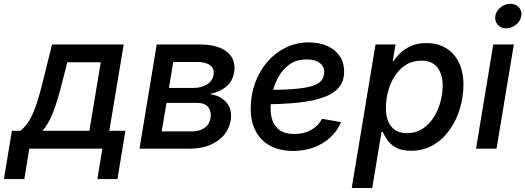

<svg xmlns="http://www.w3.org/2000/svg" viewBox="-73 -772 2727 997"><path d="M-52.7 157.7 -11.2 -92.8H32.7Q52.2 -108.4 67.9 -129.6Q83.5 -150.9 96.7 -180.2Q109.9 -209.5 122.1 -248.8Q134.3 -288.1 147 -338.9L197.3 -541H569.3L494.6 -92.8H578.1L537.1 157.7H432.6L458.5 0H79.1L53.2 157.7ZM147.5 -92.8H391.1L450.2 -448.7H276.4L248.5 -338.9Q227.1 -253.4 203.9 -191.9Q180.7 -130.4 147.5 -92.8Z M651.4 0 740.7 -541H965.3Q1058.6 -541 1106.2 -502Q1153.8 -462.9 1142.6 -396Q1134.8 -349.6 1101.1 -321.5Q1067.4 -293.5 1014.6 -283.7Q1050.3 -279.8 1077.6 -262.2Q1105 -244.6 1118.2 -215.6Q1131.3 -186.5 1125 -147.5Q1117.7 -103 1089.4 -69.8Q1061 -36.6 1015.9 -18.3Q970.7 0 911.1 0ZM766.6 -89.8H925.8Q962.9 -89.8 988.5 -107.4Q1014.2 -125 1020 -157.7Q1025.9 -194.3 1007.8 -216.1Q989.7 -237.8 950.2 -237.8H791.5ZM804.2 -315.4H930.2Q973.6 -315.4 1002.2 -333.5Q1030.8 -351.6 1036.1 -384.8Q1041 -416 1018.1 -433.1Q995.1 -450.2 950.7 -450.2H826.7Z M1449.2 11.7Q1380.9 11.7 1331.3 -14.4Q1281.7 -40.5 1255.1 -90.3Q1228.5 -140.1 1229 -210.4Q1229.5 -281.2 1252.4 -343.3Q1275.4 -405.3 1316.4 -452.1Q1357.4 -499 1412.1 -525.4Q1466.8 -551.8 1530.8 -551.8Q1585 -551.8 1626.2 -533.4Q1667.5 -515.1 1690.7 -481.2Q1713.9 -447.3 1713.9 -399.9Q1713.9 -352.1 1688 -319.6Q1662.1 -287.1 1609.6 -267.6Q1557.1 -248 1477.3 -239.3Q1397.5 -230.5 1289.6 -230.5L1302.2 -305.2Q1393.1 -305.2 1452.9 -309.8Q1512.7 -314.5 1547.1 -325.2Q1581.5 -335.9 1595.9 -354Q1610.4 -372.1 1610.4 -398.9Q1610.4 -428.7 1585.9 -446Q1561.5 -463.4 1519.5 -463.4Q1467.8 -463.4 1431.9 -438.5Q1396 -413.6 1374 -374.5Q1352.1 -335.4 1342.3 -291.5Q1332.5 -247.6 1332 -209.5Q1332 -172.4 1343.5 -142.1Q1355 -111.8 1382.3 -94Q1409.7 -76.2 1456.1 -76.2Q1505.9 -76.2 1543.5 -97.7Q1581.1 -119.1 1599.1 -155.3L1697.8 -137.7Q1668.9 -69.3 1602.8 -28.8Q1536.6 11.7 1449.2 11.7Z M1753.4 204.1 1877 -541H1981L1966.3 -454.6H1970.2Q1983.9 -475.1 2006.1 -496.8Q2028.3 -518.6 2061.5 -533.4Q2094.7 -548.3 2141.1 -548.3Q2199.2 -548.3 2242.4 -522.5Q2285.6 -496.6 2309.6 -448.2Q2333.5 -399.9 2333.5 -332Q2333.5 -270.5 2315.4 -209.5Q2297.4 -148.4 2262.7 -98.9Q2228 -49.3 2177.5 -19.3Q2127 10.7 2061.5 10.7Q2012.7 10.7 1983.4 -5.6Q1954.1 -22 1938.2 -44.9Q1922.4 -67.9 1915 -87.4H1908.2L1859.9 204.1ZM2040 -80.6Q2085.9 -80.6 2120.6 -103Q2155.3 -125.5 2178.7 -162.4Q2202.1 -199.2 2213.9 -242.7Q2225.6 -286.1 2225.6 -328.1Q2225.6 -386.2 2198.2 -421.6Q2170.9 -457 2115.2 -457Q2069.3 -457 2034.9 -435.3Q2000.5 -413.6 1977.3 -377.7Q1954.1 -341.8 1942.4 -298.1Q1930.7 -254.4 1930.7 -210.9Q1930.7 -150.9 1958.3 -115.7Q1985.8 -80.6 2040 -80.6Z M2398.9 0 2488.3 -541H2595.2L2505.4 0ZM2555.7 -625Q2527.8 -625 2511.5 -643.8Q2495.1 -662.6 2499 -689Q2503.4 -715.3 2526.4 -733.9Q2549.3 -752.4 2577.1 -752.4Q2605 -752.4 2621.6 -733.9Q2638.2 -715.3 2633.8 -689Q2629.4 -662.6 2606.4 -643.8Q2583.5 -625 2555.7 -625Z"/></svg>

Font: Inter 17pt Medium
Style: Italic
Weight: 500
Italic angle: -9.3988°
Version: Version 4.001;git-66647c0bb